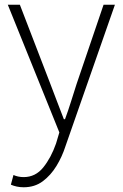

<svg xmlns="http://www.w3.org/2000/svg" viewBox="-20 -550 519 812"><path d="M80 242Q65 242 51 239Q37 236 26 231L37 190Q45 194 56.5 196.5Q68 199 80 199Q130 199 163 158Q196 117 217 57L231 10L13 -530H64L193 -195Q206 -161 221 -121.5Q236 -82 250 -46H255Q268 -81 280.5 -121Q293 -161 304 -195L418 -530H466L257 68Q243 112 219 151.5Q195 191 161 216.5Q127 242 80 242Z"/></svg>

Font: Noto Sans TC Thin ExtraLight
Style: Regular
Weight: 250
Version: Version 2.004-H2;hotconv 1.0.118;makeotfexe 2.5.65603